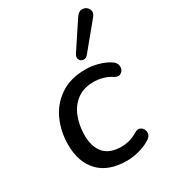

<svg xmlns="http://www.w3.org/2000/svg" viewBox="-189 -865 865 971"><g transform="rotate(-30 243.5 -379.5)"><path d="M43.9 -208.9Q43.9 -284.5 72.9 -349.9Q101.9 -415.3 161.6 -455.8Q221.3 -496.4 308.9 -496.4Q345.7 -496.4 381.4 -486.6Q417.1 -476.8 443.4 -460.5Q468 -446.4 469.9 -423.8Q471.7 -401.2 455 -389.3Q438.3 -377.4 418.1 -390Q371.1 -421 313.2 -421Q254.3 -421 215.3 -391.2Q176.2 -361.3 158.2 -312.9Q140.1 -264.5 140.1 -209.5Q140.1 -141.7 172.9 -103.9Q205.7 -66.1 275.1 -66.1Q298.4 -66.1 323.3 -73.3Q348.1 -80.4 372.3 -95.4Q391.2 -106.3 406.9 -95.2Q422.7 -84.2 422.9 -63.6Q423.2 -43 401.9 -30Q375.2 -12 336.8 -1.4Q298.5 9.3 263 9.3Q155.4 9.3 99.6 -49.4Q43.9 -108.1 43.9 -208.9ZM308.3 -588.7 412.5 -746.1Q428.1 -769.9 451 -768Q473.9 -766.1 483.5 -746Q493.1 -725.9 476.2 -705.7L353.3 -556.4Q341.3 -541.7 325.9 -543.5Q310.5 -545.3 304.2 -559Q297.9 -572.8 308.3 -588.7Z"/></g></svg>

Font: SN Pro Thin
Style: Italic
Weight: 200
Italic angle: -9°
Designer: Tobias Whetton
Foundry: Supernotes
Version: Version 1.003;Glyphs 3.3 (3324)